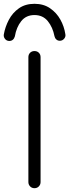

<svg xmlns="http://www.w3.org/2000/svg" viewBox="-64 -978 364 1008"><path d="M117 10Q103 10 94 0.5Q85 -9 85 -22V-678Q85 -692 94 -701Q103 -710 117 -710Q131 -710 140 -701Q149 -692 149 -678V-22Q149 -9 140 0.5Q131 10 117 10ZM117 -958Q165 -958 199 -934.5Q233 -911 253 -875Q273 -839 279 -799Q282 -786 273 -775Q264 -764 250 -764Q239 -764 231.5 -771Q224 -778 222 -788Q213 -835 187 -867Q161 -899 117 -899Q73 -899 47.5 -867Q22 -835 14 -787Q11 -776 3.5 -769.5Q-4 -763 -15 -763Q-29 -763 -37.5 -773.5Q-46 -784 -44 -797Q-37 -837 -17.5 -874Q2 -911 35.5 -934.5Q69 -958 117 -958Z"/></svg>

Font: National Park Light
Style: Regular
Weight: 300
Designer: Andrea Herstowski, Ben Hoepner
Version: Version 1.009